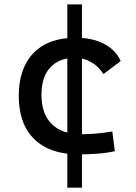

<svg xmlns="http://www.w3.org/2000/svg" viewBox="-20 -701 626 884"><path d="M290 163.1V-680.7H357.4V163.1ZM342.8 9.8Q210.4 9.8 138.4 -59.8Q66.4 -129.4 66.4 -259.8Q66.4 -386.7 134.5 -457Q202.6 -527.3 329.1 -527.3Q404.8 -527.3 458.7 -499.3Q512.7 -471.2 535.6 -419.9L456.1 -359.9Q434.1 -395.5 399.9 -415Q365.7 -434.6 325.2 -434.6Q252 -434.6 211.4 -390.4Q170.9 -346.2 170.9 -264.6Q170.9 -176.3 218.5 -129.6Q266.1 -83 354.5 -83Q390.6 -83 426.8 -86.4Q462.9 -89.8 497.1 -95.7L508.8 -4.9Q468.8 3.9 426 6.8Q383.3 9.8 342.8 9.8Z"/></svg>

Font: Cascadia Mono PL
Style: Regular
Weight: 400
Monospace: yes
Designer: Aaron Bell
Foundry: Saja Typeworks
Version: Version 2102.003